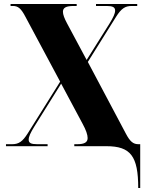

<svg xmlns="http://www.w3.org/2000/svg" viewBox="-20 -734 734 964"><path d="M674 210H684V-10H675C649 -10 633 -23 612 -63L421 -423L563 -650C589 -691 608 -704 641 -704H669V-714H462V-704H516C545 -704 558 -698 558 -681C558 -666 549 -647 530 -616L415 -433L317 -616C303 -642 296 -661 296 -675C296 -696 313 -704 350 -704H365V-714H33V-704H45C71 -704 86 -691 107 -651L282 -324L119 -64C93 -23 74 -10 41 -10H10V0H219V-10H166C136 -10 124 -16 124 -33C124 -48 133 -67 152 -98L287 -314L395 -112C412 -81 420 -57 420 -41C420 -19 403 -10 368 -10H353V0H514C636 0 674 50 674 210Z"/></svg>

Font: Noto Serif Display Condensed Black
Style: Regular
Weight: 900
Width: 3
Designer: Monotype Design Team
Foundry: Monotype Imaging Inc.
Version: Version 2.009